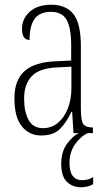

<svg xmlns="http://www.w3.org/2000/svg" viewBox="-20 -563 451 812"><path d="M154 10Q104 10 72.5 -28.5Q41 -67 41 -147Q41 -225 84.5 -263Q128 -301 218 -304L281 -307V-371Q281 -446 261.5 -479.5Q242 -513 195 -513Q149 -513 127 -484Q105 -455 105 -394Q73 -394 73 -441Q73 -484 106 -513.5Q139 -543 197 -543Q259 -543 290.5 -503.5Q322 -464 322 -367V-105Q322 -52 332.5 -38Q343 -24 371 -24H373V0H291L285 -90H282Q262 -47 234.5 -18.5Q207 10 154 10ZM162 -21Q198 -21 225 -43.5Q252 -66 267 -104.5Q282 -143 282 -191V-281L223 -278Q147 -275 114.5 -241Q82 -207 82 -146Q82 -90 101 -55.5Q120 -21 162 -21ZM323 229Q287 229 263 206Q239 183 239 130Q239 77 264.5 43.5Q290 10 314 0H351Q323 12 298.5 45.5Q274 79 274 126Q274 164 288 181.5Q302 199 326 199Q339 199 350 196.5Q361 194 374 186V216Q351 229 323 229Z"/></svg>

Font: Noto Serif Bengali ExtraCondensed ExtraLight
Style: Regular
Weight: 200
Width: 2
Designer: Juan Bruce, Universal Thirst, Indian Type Foundry and the Monotype Design Team.
Foundry: Monotype Imaging Inc.
Version: Version 2.003; ttfautohint (v1.8.4.7-5d5b)